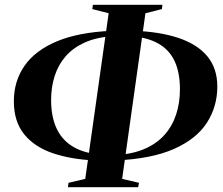

<svg xmlns="http://www.w3.org/2000/svg" viewBox="-20 -772 933 804"><path d="M264.5 12 267 -6.5 337 -23 435 -716.5 366.5 -734 369 -752H660L658 -734L589 -716.5L491.5 -23L562 -6.5L558.5 12ZM381 -100Q280 -104 202.5 -130Q125 -156 81.5 -209.5Q38 -263 38 -348Q38 -432 82.5 -496.2Q127 -560.5 218 -598.8Q309 -637 448 -643L446.5 -620Q380.5 -615 332.8 -593Q285 -571 254.5 -535.8Q224 -500.5 209 -454Q194 -407.5 194 -352.5Q194 -287 214.8 -239Q235.5 -191 278.2 -162.5Q321 -134 387 -126ZM463 -100 468 -123Q536 -127 586 -148.8Q636 -170.5 668.8 -207.2Q701.5 -244 717.5 -292.5Q733.5 -341 733.5 -398.5Q733.5 -468.5 711.2 -516Q689 -563.5 643.2 -589.5Q597.5 -615.5 528 -620.5L532.5 -643.5Q646.5 -640 726.2 -613.5Q806 -587 848 -536.5Q890 -486 890 -409.5Q890 -325.5 846.2 -257.8Q802.5 -190 708.2 -148.2Q614 -106.5 463 -100Z"/></svg>

Font: Merriweather 144pt
Style: Bold Italic
Weight: 700
Italic angle: -7.8°
Version: Version 2.101